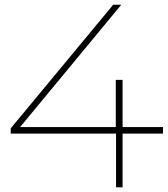

<svg xmlns="http://www.w3.org/2000/svg" viewBox="-20 -798 714 818"><path d="M502.2 -228.9V0H474.4V-228.9H25.6V-251.1L462.2 -777.8H496.7L65.6 -256.7H473.3V-457.8H502.2V-256.7H674.4V-228.9Z"/></svg>

Font: Paperlogy 1 Thin
Style: Regular
Weight: 250
Designer: redesigned by Lee Juim, glyphs from Gmarket Sans & Montserrat
Foundry: PT&
Version: Version 1.001